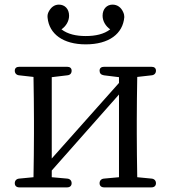

<svg xmlns="http://www.w3.org/2000/svg" viewBox="-20 -807 740 831"><path d="M351 -615C452 -615 512 -661 518 -733C518 -740 517 -746 513 -755C504 -775 488 -787 467 -787C443 -787 424 -769 424 -739C424 -715 438 -693 457 -680C430 -659 393 -651 351 -651C310 -651 273 -659 246 -680C265 -693 279 -715 279 -739C279 -769 260 -787 235 -787C215 -787 200 -775 190 -755C186 -746 185 -740 186 -730C193 -660 253 -615 351 -615ZM64 4H270C283 4 290 -3 290 -14C290 -25 283 -33 271 -34L204 -40V-69L495 -398V-40L430 -34C418 -33 411 -25 411 -14C411 -3 418 4 431 4H635C648 4 655 -3 655 -14C655 -25 648 -33 636 -34L574 -40C573 -95 572 -175 572 -228V-287C572 -339 573 -418 574 -474L636 -481C648 -482 655 -490 655 -501C655 -512 648 -518 635 -518H431C418 -518 411 -512 411 -501C411 -490 417 -483 430 -481L495 -473V-448L204 -121V-473L271 -481C283 -482 290 -489 290 -501C290 -512 283 -518 270 -518H64C51 -518 44 -512 44 -501C44 -490 51 -482 63 -481L125 -474C126 -418 127 -339 127 -287V-228C127 -175 126 -95 125 -40L63 -34C51 -33 44 -25 44 -14C44 -3 51 4 64 4Z"/></svg>

Font: 寒蝉锦书宋
Style: Regular
Weight: 400
Designer: 寒蝉锦书宋{Warren} 思源宋体{Ryoko NISHIZUKA 西塚涼子 (kana & ideographs); Frank Grießhammer (Latin, Greek & Cyrillic); Wenlong ZHANG 
Foundry: Adobe & ChillType
Version: Version 2.000;Glyphs 3.1.1 (3135)